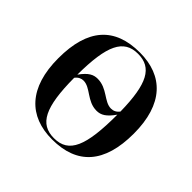

<svg xmlns="http://www.w3.org/2000/svg" viewBox="-139 -701 865 865"><g transform="rotate(45 293.5 -268.5)"><path d="M292 10C451 10 534 -81 534 -269C534 -457 443 -547 295 -547C135 -547 53 -457 53 -269C53 -81 144 10 292 10ZM166 -277C167 -465 202 -537 293 -537C382 -537 418 -471 421 -297C410 -282 396 -276 381 -276C337 -276 306 -329 244 -329C218 -329 196 -319 166 -277ZM294 0C203 0 167 -70 166 -257C178 -273 192 -278 205 -278C250 -278 281 -223 342 -223C370 -223 392 -236 421 -277C421 -77 389 0 294 0Z"/></g></svg>

Font: Noto Serif Display Medium
Style: Regular
Weight: 500
Designer: Monotype Design Team
Foundry: Monotype Imaging Inc.
Version: Version 2.009